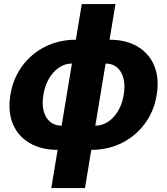

<svg xmlns="http://www.w3.org/2000/svg" viewBox="-20 -748 846 972"><path d="M272 10.7Q188 10.7 129.2 -24.2Q70.3 -59.1 44.7 -121.8Q19 -184.6 32.7 -268.1Q46.4 -351.6 92.8 -414.3Q139.2 -477.1 209.5 -512Q279.8 -546.9 364.3 -546.9H534.2Q618.7 -546.9 677 -512Q735.4 -477.1 761.2 -414.3Q787.1 -351.6 773.4 -268.1Q759.8 -184.6 713.1 -121.8Q666.5 -59.1 596.7 -24.2Q526.9 10.7 441.9 10.7ZM292 -111.8H461.9Q497.6 -111.8 527.3 -131.6Q557.1 -151.4 577.9 -186.5Q598.6 -221.7 606.4 -268.6Q614.3 -315.4 605.2 -350.8Q596.2 -386.2 573 -406.2Q549.8 -426.3 514.2 -426.3H344.2Q309.1 -426.3 279.1 -406.2Q249 -386.2 228.3 -350.8Q207.5 -315.4 199.7 -268.6Q191.9 -221.7 200.9 -186.5Q210 -151.4 233.4 -131.6Q256.8 -111.8 292 -111.8ZM239.7 204.1 394 -727.5H564.5L410.2 204.1Z"/></svg>

Font: Inter 18pt ExtraBold
Style: Italic
Weight: 800
Italic angle: -9.3988°
Designer: Rasmus Andersson
Foundry: rsms
Version: Version 4.001;git-66647c0bb